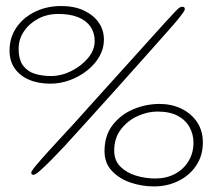

<svg xmlns="http://www.w3.org/2000/svg" viewBox="-20 -624 752 654"><path d="M151.5 -339Q110 -339 78.8 -352.5Q47.5 -366 30 -391.2Q12.5 -416.5 12.5 -451.5Q12.5 -496.5 36.2 -530.8Q60 -565 100 -584.2Q140 -603.5 188.5 -603.5Q232.5 -603.5 265 -588.5Q297.5 -573.5 315.8 -547.8Q334 -522 334 -488.5Q334 -458.5 318.5 -431.5Q303 -404.5 276.8 -383.8Q250.5 -363 218 -351Q185.5 -339 151.5 -339ZM153.5 -365Q188.5 -365 222.8 -382Q257 -399 279.8 -426.2Q302.5 -453.5 302.5 -484Q302.5 -512 288.5 -532.8Q274.5 -553.5 247 -565Q219.5 -576.5 178.5 -576.5Q140.5 -576.5 110 -560.2Q79.5 -544 61.5 -517.2Q43.5 -490.5 43.5 -458.5Q43.5 -420 59.2 -399.8Q75 -379.5 100.2 -372.2Q125.5 -365 153.5 -365ZM508.5 -16Q546.5 -16 575.8 -31.5Q605 -47 622 -74.8Q639 -102.5 639 -138.5Q639 -165.5 626.2 -189.8Q613.5 -214 586.5 -229Q559.5 -244 516 -244Q482.5 -244 448.5 -228.5Q414.5 -213 391.8 -183.2Q369 -153.5 369 -111Q369 -77.5 390 -56.5Q411 -35.5 443 -25.8Q475 -16 508.5 -16ZM504 11Q463.5 11 425 -2Q386.5 -15 361.2 -41.8Q336 -68.5 336 -109Q336 -162.5 363.8 -198.2Q391.5 -234 434.5 -252Q477.5 -270 523.5 -270Q564 -270 597.5 -254Q631 -238 651 -208.5Q671 -179 671 -138.5Q671 -94.5 648.8 -60.8Q626.5 -27 588.5 -8Q550.5 11 504 11ZM94 -28.5Q90.5 -28.5 88.5 -30.2Q86.5 -32 86.5 -36Q86.5 -41 102.8 -60.5Q119 -80 146 -109.8Q173 -139.5 205 -174Q211 -180 231.8 -203Q252.5 -226 283 -260Q313.5 -294 349 -333.2Q384.5 -372.5 420 -411.8Q455.5 -451 486.2 -485.2Q517 -519.5 538.2 -542.8Q559.5 -566 565.5 -572.5Q582.5 -591 588.8 -596Q595 -601 601 -601Q604 -601 606.8 -599.5Q609.5 -598 609.5 -593.5Q609.5 -589 603.5 -580.5Q597.5 -572 587 -559Q576 -545.5 545 -510.5Q514 -475.5 471 -427.2Q428 -379 379.8 -325.2Q331.5 -271.5 285 -220Q238.5 -168.5 201 -127.5Q180.5 -105.5 158 -82.5Q135.5 -59.5 118 -44Q100.5 -28.5 94 -28.5Z"/></svg>

Font: Gluten Thin
Style: Regular
Weight: 100
Designer: Tyler Finck
Foundry: Etcetera Type Company
Version: Version 1.300